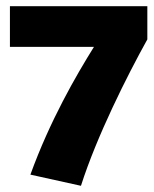

<svg xmlns="http://www.w3.org/2000/svg" viewBox="-20 -590 498 619"><path d="M12 -570V-439H283C225 -346 141 -201 78 -27L241 9C292 -151 390 -346 455 -463V-570Z"/></svg>

Font: FilmFarsi_V5 Display
Style: Regular
Weight: 400
Designer: Borna Izadpanah
Foundry: Borna Izadpanah
Version: Version 1.000;PS 001.000;hotconv 1.0.88;makeotf.lib2.5.64775